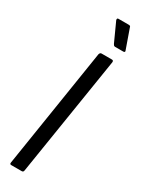

<svg xmlns="http://www.w3.org/2000/svg" viewBox="-221 -860 663 887"><g transform="rotate(30 111.0 -416.5)"><path d="M28 0Q19 0 21 -10L121 -645Q124 -655 132 -655H187Q196 -655 195 -645L94 -10Q93 0 84 0ZM171 -713Q166 -713 163.5 -715.5Q161 -718 159 -722L113 -823Q112 -828 113.5 -830.5Q115 -833 119 -833H173Q178 -833 181 -831.5Q184 -830 185 -824L221 -722Q223 -718 221 -715.5Q219 -713 214 -713Z"/></g></svg>

Font: Sofia Sans Extra Condensed Medium
Style: Italic
Weight: 500
Italic angle: -9°
Version: Version 4.100